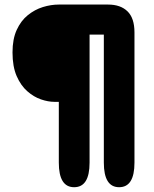

<svg xmlns="http://www.w3.org/2000/svg" viewBox="-20 -686 659 821"><path d="M212.5 -250.5Q186 -250.5 155.2 -261Q124.5 -271.5 96.8 -295.8Q69 -320 51.2 -360.8Q33.5 -401.5 33.5 -462Q33.5 -519 51.5 -558.2Q69.5 -597.5 99 -621.2Q128.5 -645 163.2 -655.8Q198 -666.5 231.5 -666.5H442Q495.5 -666.5 525.2 -637.5Q555 -608.5 555 -547.5V9.5Q555 114.5 489.5 114.5Q424 114.5 424 9.5V-538H363V9.5Q363 114.5 297 114.5Q231.5 114.5 231.5 9.5V-250.5Z"/></svg>

Font: Sono ExtraLight Monospace ExtraBold
Style: Regular
Weight: 800
Version: Version 2.112